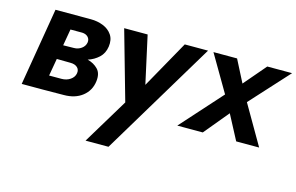

<svg xmlns="http://www.w3.org/2000/svg" viewBox="-86 -670 1697 1099"><g transform="rotate(15 762.0 -120.5)"><path d="M122 -460H332Q371 -460 405 -446.5Q439 -433 458 -405Q477 -377 471 -335Q465 -294 438 -269Q411 -244 374 -232Q412 -222 436 -197Q460 -172 454 -125Q447 -69 404 -35Q361 -1 294 -1L169 0H45ZM304 -373H234L217 -275L280 -276Q305 -276 324.5 -290Q344 -304 348 -326Q351 -346 338.5 -359Q326 -372 304 -373ZM283 -189 202 -190 184 -87H257Q287 -87 309 -102Q331 -117 335 -140Q339 -162 324.5 -175.5Q310 -189 283 -189Z M1026 -460 618 219H482L645 -51L529 -460H668L730 -178L888 -460Z M1377 -460H1524L1317 -233L1452 0H1316L1239 -146L1118 0H967L1185 -243L1058 -460H1198L1265 -329Z"/></g></svg>

Font: Von Semi
Style: Italic
Weight: 600
Version: Version 4.000; ttfautohint (v1.8.4.7-5d5b)